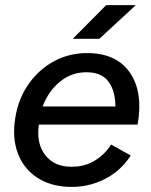

<svg xmlns="http://www.w3.org/2000/svg" viewBox="-20 -720 590 752"><path d="M252 12Q177 10 124.5 -25Q72 -60 49.5 -120.5Q27 -181 40 -259Q52 -335 93.5 -393Q135 -451 196 -482.5Q257 -514 330 -512Q440 -509 490.5 -433Q541 -357 519 -232H132Q122 -157 157.5 -112Q193 -67 258 -67Q310 -66 350.5 -90.5Q391 -115 415 -154L492 -111Q453 -50 389 -18Q325 14 252 12ZM147 -303H432Q432 -363 405.5 -399.5Q379 -436 321 -437Q262 -438 216 -401Q170 -364 147 -303ZM265 -568 396 -700H512L369 -568Z"/></svg>

Font: Figtree Medium
Style: Italic
Weight: 500
Italic angle: -9.5°
Foundry: Erik Kennedy
Version: Version 2.001; ttfautohint (v1.8.4.7-5d5b);gftools[0.9.27]